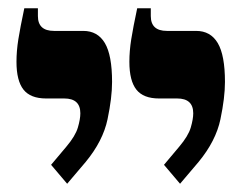

<svg xmlns="http://www.w3.org/2000/svg" viewBox="-20 -667 588 466"><path d="M417 -221 378 -267 415 -311Q437 -337 443 -357.5Q449 -378 449 -392Q449 -428 410 -428H366Q328 -428 311 -449.5Q294 -471 294 -517Q294 -543 298.5 -571.5Q303 -600 313 -647H346V-628Q346 -592 385 -592H456Q491 -592 508.5 -562.5Q526 -533 526 -468Q526 -430 515 -377.5Q504 -325 462 -274ZM143 -221 104 -267 141 -311Q163 -337 169 -357.5Q175 -378 175 -392Q175 -428 136 -428H92Q54 -428 37 -449.5Q20 -471 20 -517Q20 -543 24.5 -571.5Q29 -600 39 -647H72V-628Q72 -592 111 -592H182Q217 -592 234.5 -562.5Q252 -533 252 -468Q252 -430 241 -377.5Q230 -325 188 -274Z"/></svg>

Font: Noto Serif Hebrew Condensed ExtraBold
Style: Regular
Weight: 800
Width: 3
Designer: Monotype Design Team
Foundry: Monotype Imaging Inc.
Version: Version 2.004; ttfautohint (v1.8.4.7-5d5b)